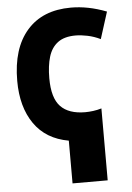

<svg xmlns="http://www.w3.org/2000/svg" viewBox="-63 -770 725 1056"><g transform="rotate(-5 300.0 -242.0)"><path d="M294 240V4Q169 -18 104.5 -111Q40 -204 40 -348Q40 -527 126 -625.5Q212 -724 369 -724Q416 -724 464.5 -714.5Q513 -705 565 -685L518 -537Q483 -554 447 -561.5Q411 -569 381 -569Q319 -569 283 -542Q247 -515 232 -465.5Q217 -416 217 -347Q217 -238 262 -191Q307 -144 398 -144Q418 -144 441.5 -147Q465 -150 488 -157V240Z"/></g></svg>

Font: Noto Sans Mono Black
Style: Regular
Weight: 900
Designer: Monotype Design Team
Foundry: Monotype Imaging Inc.
Version: Version 2.014